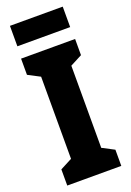

<svg xmlns="http://www.w3.org/2000/svg" viewBox="-168 -956 691 1015"><g transform="rotate(-20 177.0 -448.5)"><path d="M326 -897H29V-782H326ZM329 0V-91L262 -126V-588L329 -623V-714H25V-623L92 -588V-126L25 -91V0Z"/></g></svg>

Font: Noto Sans Hebrew ExtraCondensed Black
Style: Regular
Weight: 900
Width: 2
Designer: Monotype Design Team
Foundry: Monotype Imaging Inc.
Version: Version 2.004